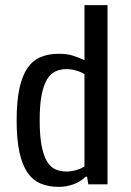

<svg xmlns="http://www.w3.org/2000/svg" viewBox="-20 -720 510 750"><path d="M315 -30Q296 -11 268 -0.5Q240 10 210 10Q171 10 140 -2.5Q109 -15 88 -45Q67 -75 56 -125Q45 -175 45 -250Q45 -325 56 -375Q67 -425 88 -455Q109 -485 140 -497.5Q171 -510 210 -510Q240 -510 263.5 -503Q287 -496 310 -485V-700H400V0H325L320 -30ZM310 -430Q299 -438 279 -444Q259 -450 240 -450Q216 -450 196.5 -441Q177 -432 163.5 -409.5Q150 -387 142.5 -348.5Q135 -310 135 -250Q135 -190 142.5 -151Q150 -112 163.5 -89.5Q177 -67 196.5 -58.5Q216 -50 240 -50Q259 -50 279 -56Q299 -62 310 -70Z"/></svg>

Font: Cuprum
Style: Regular
Weight: 400
Designer: Jovanny Lemonad
Foundry: Jovanny Lemonad
Version: Version 1.002